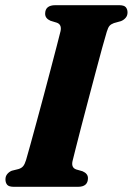

<svg xmlns="http://www.w3.org/2000/svg" viewBox="-20 -720 512 740"><path d="M259.5 -99Q254 -74 273.5 -67L298 -60Q319 -51 319 -33.5Q319 0 280.5 0H33.5Q14 0 7.5 -8Q1 -16 1 -28.5Q1 -41 8.2 -49.5Q15.5 -58 25.5 -62L51.5 -68.5Q63 -72 69.2 -79.5Q75.5 -87 80.5 -103.5Q86.5 -123.5 97 -162Q107.5 -200.5 121 -249.8Q134.5 -299 148.5 -351.8Q162.5 -404.5 175.5 -453.8Q188.5 -503 198.5 -541.8Q208.5 -580.5 213.5 -600.5Q218.5 -625.5 199 -632.5L174.5 -640Q154 -649 154 -667Q154 -700 193.5 -700H439Q458.5 -700 465 -692Q471.5 -684 471.5 -672Q471.5 -659.5 464 -651Q456.5 -642.5 446 -638.5L419 -631Q408 -627 402.2 -620.5Q396.5 -614 391.5 -597.5Q385 -576.5 373.8 -535.5Q362.5 -494.5 348.8 -442.5Q335 -390.5 320.5 -335.8Q306 -281 293.2 -231.8Q280.5 -182.5 271.5 -147Q262.5 -111.5 259.5 -99Z"/></svg>

Font: Fraunces 72pt Soft
Style: Bold Italic
Weight: 700
Italic angle: -16°
Version: Version 1.000;[b76b70a41]